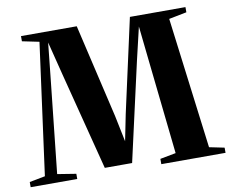

<svg xmlns="http://www.w3.org/2000/svg" viewBox="-92 -845 1138 948"><g transform="rotate(-10 476.5 -371.5)"><path d="M66 -41 155 -699.5 70 -717V-743H349.5L459 -273.5L486 -142.5L512.5 -274.5L616 -743H894.5V-717L805.5 -699.5L889 -41.5L964.5 -26V0H642.5V-26.5L721.5 -41.5L670 -516.5L651.5 -688.5L613 -525L501.5 -30.5H364.5L239.5 -518L196.5 -688.5L178.5 -517L127.5 -41L221 -26V0H-12.5V-26Z"/></g></svg>

Font: Merriweather 120pt
Style: Bold
Weight: 700
Designer: Eben Sorkin
Foundry: Eben Sorkin
Version: Version 2.100